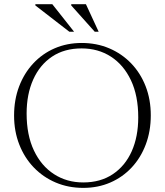

<svg xmlns="http://www.w3.org/2000/svg" viewBox="-20 -904 802 934"><path d="M377.5 -695Q450 -695 511.2 -669Q572.5 -643 618 -595.8Q663.5 -548.5 688.5 -484.2Q713.5 -420 713.5 -343Q713.5 -266 689.2 -201.5Q665 -137 620.8 -89.5Q576.5 -42 516.5 -16Q456.5 10 385 10Q312.5 10 251.2 -16Q190 -42 144.5 -89.2Q99 -136.5 73.8 -201Q48.5 -265.5 48.5 -342Q48.5 -419 73 -483.5Q97.5 -548 141.8 -595.5Q186 -643 246 -669Q306 -695 377.5 -695ZM385 -16.5Q469 -16.5 529 -56.8Q589 -97 620.8 -168.2Q652.5 -239.5 652.5 -333Q652.5 -438.5 617 -513.5Q581.5 -588.5 519.5 -628.5Q457.5 -668.5 377 -668.5Q293 -668.5 233.2 -628.5Q173.5 -588.5 141.5 -517Q109.5 -445.5 109.5 -352Q109.5 -247 145 -172Q180.5 -97 242.8 -56.8Q305 -16.5 385 -16.5ZM340.5 -749.5H317.5L152 -877.5V-883.5H234.5ZM460 -749.5H441L326.5 -877.5V-883.5H398Z"/></svg>

Font: Newsreader 36pt Light
Style: Regular
Weight: 300
Designer: Hugues Gentile
Foundry: Production Type
Version: Version 1.003